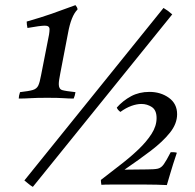

<svg xmlns="http://www.w3.org/2000/svg" viewBox="-20 -719 760 748"><path d="M53 -335Q53 -345 58 -360Q93 -364 108 -368.5Q123 -373 129 -385.5Q135 -398 140 -426L171 -584Q172 -590 172.5 -595.5Q173 -601 173 -605Q173 -619 155 -619Q137 -619 87 -610Q84 -624 84 -635Q140 -651 181.5 -665.5Q223 -680 274 -699Q277 -695 279.5 -691Q282 -687 282 -682Q257 -657 245 -590L215 -434Q212 -418 210.5 -408.5Q209 -399 209 -391Q209 -372 222.5 -368Q236 -364 274 -360Q272 -346 267 -335Q248 -335 228 -336.5Q208 -338 164 -338Q122 -338 99 -336.5Q76 -335 53 -335ZM651 -663 108 9Q99 4 91.5 -2.5Q84 -9 75 -16L617 -688Q627 -682 634.5 -676.5Q642 -671 651 -663ZM630 2Q590 0 548 0Q506 0 470 0Q433 0 410.5 0Q388 0 375 1Q374 -4 373.5 -9Q373 -14 373 -18Q410 -47 448.5 -76.5Q487 -106 519 -136.5Q551 -167 570.5 -197.5Q590 -228 590 -259Q590 -290 571.5 -302Q553 -314 531 -314Q513 -314 492 -306.5Q471 -299 449 -283Q438 -291 435 -300Q459 -327 490.5 -344Q522 -361 562 -361Q606 -361 638 -338Q670 -315 670 -274Q670 -237 642 -202Q614 -167 568 -132Q522 -97 465 -58L554 -59Q582 -59 595 -62Q608 -65 618 -79Q628 -93 645 -126Q650 -126 656 -126Q662 -126 669 -124Q652 -73 644.5 -47Q637 -21 630 2Z"/></svg>

Font: Castoro
Style: Italic
Weight: 400
Italic angle: -11°
Designer: John Hudson with Paul Hanslow, assisted by Kaja Sojewska.
Foundry: Tiro Typeworks Ltd.
Version: Version 2.04